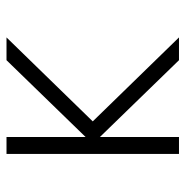

<svg xmlns="http://www.w3.org/2000/svg" viewBox="-10 -560 570 590"><g transform="rotate(-90 275.0 -265.0)"><path d="M455 0H385L149 -243V0H97V-530H149V-287L385 -530H455L197 -265Z"/></g></svg>

Font: Lode Dark
Style: Regular
Weight: 400
Monospace: yes
Designer: Belleve Invis
Foundry: Belleve Invis
Version: Version 29.2.0; ttfautohint (v1.8.3)